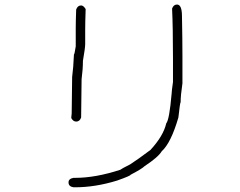

<svg xmlns="http://www.w3.org/2000/svg" viewBox="-20 -652 1040 833"><path d="M748 -632.3Q769.5 -632.3 769.5 -581.5Q771.5 -481.9 771.5 -405.8V-290.5Q763.7 -238.3 763.7 -208.5Q761.2 -208.5 753.9 -142.1Q721.7 -31.7 681.6 4.4Q666.5 29.8 607.4 68.8Q595.7 80.6 546.9 106Q546.4 110.8 488.3 131.3Q393.6 160.6 304.7 160.6H298.8Q277.3 157.2 277.3 139.2Q277.3 123.5 298.8 119.6H306.6Q394.5 119.6 502 84.5Q504.4 81.5 544.9 61Q578.1 39.6 632.8 -1.5Q689 -62.5 701.2 -116.7Q714.8 -132.3 724.6 -245.6Q724.6 -254.9 730.5 -296.4V-397.9Q730.5 -532.7 726.6 -614.7Q732.9 -632.3 748 -632.3ZM332 -628.4Q341.8 -628.4 351.6 -612.8Q349.6 -553.2 349.6 -524.9V-460.4Q349.6 -444.3 339.8 -388.2Q339.8 -352.1 334 -308.1Q332 -189.5 332 -142.1Q325.7 -124.5 310.5 -124.5Q297.4 -124.5 289.1 -140.1Q289.1 -142.6 291 -159.7Q293 -296.9 293 -317.9Q298.3 -357.4 300.8 -415.5Q303.2 -415.5 308.6 -450.7V-530.8Q308.6 -560.1 310.5 -610.8Q316.9 -628.4 332 -628.4Z"/></svg>

Font: CEF Fonts CJK Mono
Style: Regular
Weight: 400
Designer: PartyBoss (派对大魔王)
Version: Release 2.25